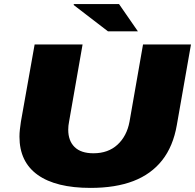

<svg xmlns="http://www.w3.org/2000/svg" viewBox="-20 -905 952 937"><path d="M422 12Q253 12 164 -51.5Q75 -115 75 -238Q75 -255 77 -273Q79 -291 82 -311L149 -688H383L317 -311Q315 -301 314 -291.5Q313 -282 313 -272Q313 -218 344 -187.5Q375 -157 436 -157Q508 -157 553.5 -199Q599 -241 612 -311L678 -688H912L843 -295Q825 -191 771.5 -123Q718 -55 631 -21.5Q544 12 422 12ZM507 -752 339 -881 341 -885H561L653 -752Z"/></svg>

Font: Archivo SemiExpanded Black
Style: Italic
Weight: 900
Width: 6
Italic angle: -10°
Designer: Hector Gatti
Foundry: Omnibus-Type
Version: Version 2.001